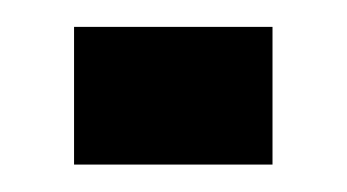

<svg xmlns="http://www.w3.org/2000/svg" viewBox="-20 -120 253 140"><path d="M34 0V-100.4H178.7V0Z"/></svg>

Font: Big Shoulders Text SC Thin
Style: Regular
Weight: 100
Designer: Patric King
Foundry: XO Type Co
Version: Version 2.002